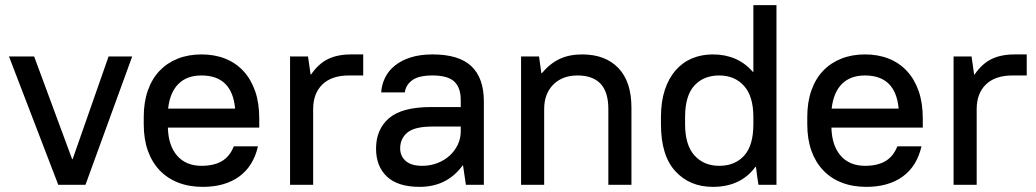

<svg xmlns="http://www.w3.org/2000/svg" viewBox="-20 -720 4035 748"><path d="M15 -500H113L261 -100H263L403 -500H495L313 0H207Z M770 8Q717 8 674.5 -8.5Q632 -25 602 -56.5Q572 -88 556 -133Q540 -178 540 -236V-264Q540 -322 556 -367.5Q572 -413 601.5 -444Q631 -475 672.5 -491.5Q714 -508 765 -508Q816 -508 857.5 -491.5Q899 -475 928.5 -443Q958 -411 974 -365Q990 -319 990 -259V-223H634Q636 -152 670.5 -113Q705 -74 765 -74Q813 -74 844 -92Q875 -110 891 -150H985Q967 -72 911.5 -32Q856 8 770 8ZM765 -426Q708 -426 675 -393Q642 -360 635 -297H896Q884 -426 765 -426Z M1110 -500H1180L1190 -430H1192Q1221 -472 1258 -490Q1295 -508 1348 -508H1395V-426H1340Q1272 -426 1236 -391Q1200 -356 1200 -295V0H1110Z M1615 8Q1530 8 1487.5 -32Q1445 -72 1445 -141Q1445 -216 1495.5 -259.5Q1546 -303 1660 -303H1775V-330Q1775 -379 1749.5 -402.5Q1724 -426 1665 -426Q1611 -426 1586 -407.5Q1561 -389 1557 -360H1465Q1467 -391 1480.5 -418Q1494 -445 1519 -465Q1544 -485 1580.5 -496.5Q1617 -508 1665 -508Q1768 -508 1816.5 -462Q1865 -416 1865 -325V0H1795L1784 -75H1782Q1721 8 1615 8ZM1625 -74Q1656 -74 1683.5 -84.5Q1711 -95 1731.5 -113.5Q1752 -132 1763.5 -156.5Q1775 -181 1775 -209V-227H1665Q1595 -227 1567 -203.5Q1539 -180 1539 -142Q1539 -112 1560.5 -93Q1582 -74 1625 -74Z M2010 -500H2080L2089 -435H2091Q2123 -473 2160.5 -490.5Q2198 -508 2248 -508Q2338 -508 2389 -455Q2440 -402 2440 -300V0H2350V-295Q2350 -362 2319.5 -394Q2289 -426 2230 -426Q2171 -426 2135.5 -390.5Q2100 -355 2100 -295V0H2010Z M2757 8Q2667 8 2611 -53Q2555 -114 2555 -236V-264Q2555 -324 2570 -369.5Q2585 -415 2612 -446Q2639 -477 2676 -492.5Q2713 -508 2757 -508Q2854 -508 2913 -440H2915V-700H3005V0H2935Q2934 -5 2932.5 -15Q2931 -25 2929.5 -35.5Q2928 -46 2927 -55.5Q2926 -65 2925 -70H2923Q2866 8 2757 8ZM2782 -74Q2843 -74 2879 -113.5Q2915 -153 2915 -236V-264Q2915 -345 2878.5 -385.5Q2842 -426 2782 -426Q2721 -426 2685 -386.5Q2649 -347 2649 -264V-236Q2649 -155 2685.5 -114.5Q2722 -74 2782 -74Z M3355 8Q3302 8 3259.5 -8.5Q3217 -25 3187 -56.5Q3157 -88 3141 -133Q3125 -178 3125 -236V-264Q3125 -322 3141 -367.5Q3157 -413 3186.5 -444Q3216 -475 3257.5 -491.5Q3299 -508 3350 -508Q3401 -508 3442.5 -491.5Q3484 -475 3513.5 -443Q3543 -411 3559 -365Q3575 -319 3575 -259V-223H3219Q3221 -152 3255.5 -113Q3290 -74 3350 -74Q3398 -74 3429 -92Q3460 -110 3476 -150H3570Q3552 -72 3496.5 -32Q3441 8 3355 8ZM3350 -426Q3293 -426 3260 -393Q3227 -360 3220 -297H3481Q3469 -426 3350 -426Z M3695 -500H3765L3775 -430H3777Q3806 -472 3843 -490Q3880 -508 3933 -508H3980V-426H3925Q3857 -426 3821 -391Q3785 -356 3785 -295V0H3695Z"/></svg>

Font: PT Root UI Medium
Style: Regular
Weight: 500
Designer: Vitaly Kuzmin
Foundry: ParaType Ltd.
Version: Version 2.001G